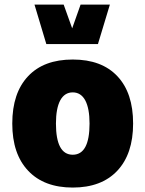

<svg xmlns="http://www.w3.org/2000/svg" viewBox="-20 -823 640 848"><path d="M184.6 -628.4H412.6L465.3 -802.7H335.9L298.8 -697.8L261.2 -802.7H132.3ZM301.3 -560.1C215.8 -560.1 150.4 -535.6 104 -486.3C57.6 -437 34.2 -367.7 34.2 -277.3C34.2 -187.5 57.6 -118.2 104.5 -68.8C150.9 -19.5 216.8 5.4 301.3 5.4C385.7 5.4 451.7 -19.5 498 -68.8C544.4 -118.2 567.9 -187.5 567.9 -277.3C567.9 -367.7 544.9 -437 498.5 -486.3C452.1 -535.6 386.7 -560.1 301.3 -560.1ZM301.3 -415C349.6 -415 375.5 -366.7 375.5 -277.3C375.5 -185.5 350.6 -139.6 301.3 -139.6C252 -139.6 227.1 -185.5 227.1 -277.3C227.1 -366.7 252.9 -415 301.3 -415Z"/></svg>

Font: Estedad Black
Style: Regular
Weight: 900
Designer: Amin Abedi
Version: Version 7.3